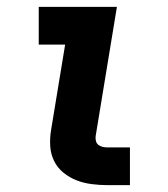

<svg xmlns="http://www.w3.org/2000/svg" viewBox="-20 -540 490 560"><path d="M294 0Q271 0 247.5 -3Q224 -6 203.5 -14Q183 -22 165.5 -36Q148 -50 138 -70Q128 -90 126.5 -113.5Q125 -137 129 -161L170 -410H93V-520H321L259 -143Q258 -135 260 -128Q262 -121 267.5 -117Q273 -113 280 -111.5Q287 -110 294 -110H359V0Z"/></svg>

Font: Iosevka Etoile XBdObl
Style: Regular
Weight: 800
Italic angle: -9°
Designer: Belleve Invis
Foundry: Belleve Invis
Version: Version 15.5.2; ttfautohint (v1.8.4)